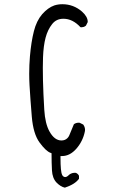

<svg xmlns="http://www.w3.org/2000/svg" viewBox="-20 -760 540 902"><path d="M284.7 121.6Q333 105.5 351.1 79.6V65.9Q346.7 56.6 336.9 52.2Q334.5 51.8 332.3 51.8Q330.1 51.8 327.1 52Q324.2 52.2 320.8 53Q317.4 53.7 314.5 55.2Q308.1 57.6 303.7 62Q294.4 71.8 286.1 71.8Q280.3 71.8 275.9 67.4Q273.4 64.9 272 61.5Q264.2 46.9 264.2 -19.5V-26.9H271.5Q308.1 -26.9 338.4 -61Q369.1 -96.2 378.4 -141.1Q379.4 -145.5 379.4 -147.9Q379.4 -150.4 379.4 -152.6Q379.4 -154.8 378.4 -159.2Q376.5 -167.5 371.1 -174.8L354.5 -183.1Q352.5 -183.6 350.6 -183.6Q336.4 -183.6 327.1 -176.3Q314 -144 305.2 -123.5Q301.8 -115.7 296.4 -110.8Q285.6 -100.1 268.6 -100.1Q236.3 -100.1 212.9 -141.6Q191.9 -178.7 188 -244.6Q178.7 -399.4 182.1 -490.7Q184.1 -544.9 194.1 -582.8Q204.1 -620.6 225.1 -647Q244.6 -671.9 277.8 -671.9Q321.3 -671.9 357.9 -632.3Q359.4 -631.8 363.3 -631.8Q367.2 -631.8 373 -633.5Q378.9 -635.3 383.8 -639.6L392.1 -656.2Q392.1 -656.7 392.1 -657.7Q392.1 -681.6 365.2 -705.6Q325.2 -740.2 272.9 -740.2Q252.9 -740.2 234.9 -734.4Q205.6 -724.1 178.2 -693.4Q151.4 -662.1 139.2 -613.3Q126.5 -563.5 120.6 -495.1Q117.2 -454.1 117.2 -413.6Q117.2 -386.7 118.7 -359.9Q122.6 -292.5 129.4 -211.7Q136.2 -130.9 166 -90.3Q195.8 -49.8 217.3 -42L222.2 -40V-35.2Q222.2 3.9 224.1 40.5Q226.1 77.1 245.6 97.7Q264.6 117.2 284.7 121.6Z"/></svg>

Font: Bakudai
Style: ExtraLight
Weight: 200
Version: Version 1.48